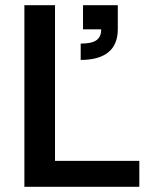

<svg xmlns="http://www.w3.org/2000/svg" viewBox="-20 -720 574 740"><path d="M291 -552V-489C385 -489 434 -529 434 -607V-700H300V-607H370C370 -568 347 -552 291 -552ZM74 0H517V-100H192V-700H74Z"/></svg>

Font: Uncut Sans Semibold
Style: Regular
Weight: 600
Designer: Kasper Nordkvist
Foundry: UNCUT.wtf
Version: Version 1.304;Glyphs 3.2 (3246)